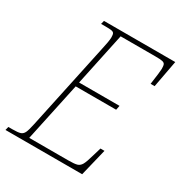

<svg xmlns="http://www.w3.org/2000/svg" viewBox="-186 -834 898 954"><g transform="rotate(30 263.0 -357.0)"><path d="M-13 -20H9Q42 -20 55.5 -24.5Q69 -29 76 -43.5Q83 -58 91 -96L195 -584Q208 -641 208 -661Q208 -677 204.5 -683.5Q201 -690 190.5 -692Q180 -694 154 -694H130L135 -714H544L515 -559H492Q503 -636 503 -651Q503 -669 499.5 -676.5Q496 -684 484.5 -686.5Q473 -689 445 -689H245L181 -387H413L408 -362H176L104 -25H327Q363 -25 378 -29.5Q393 -34 402 -50Q411 -66 423 -109L437 -156H460L422 0H-18Z"/></g></svg>

Font: Noto Serif NarrowThin
Style: Italic
Weight: 250
Width: 4
Italic angle: -12°
Designer: Monotype Design Team
Foundry: Monotype Imaging Inc.
Version: Version 1.001